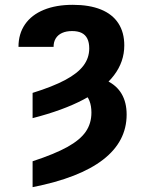

<svg xmlns="http://www.w3.org/2000/svg" viewBox="-20 -557 592 784"><path d="M344.4 -359.4Q344.4 -383.2 336.6 -399.1Q328.8 -414.9 313.3 -422.6Q297.7 -430.2 274.2 -430.2Q250.8 -430.2 233.7 -422.5Q216.6 -414.8 207.6 -400.1Q198.6 -385.4 198.8 -365.5H55.5Q55.4 -418.6 82 -457.4Q108.7 -496.2 158.7 -516.7Q208.6 -537.3 277.3 -537.3Q344.9 -537.3 392.1 -518.2Q439.2 -499 463.3 -461.9Q487.5 -424.7 487.5 -371.6Q487.5 -305 445.6 -249.7Q403.8 -194.3 320.5 -150.3Q237.3 -106.4 113.1 -74.6V-177.7Q195.2 -203.2 246.1 -230.3Q296.9 -257.4 320.6 -288.8Q344.4 -320.2 344.4 -359.4ZM497.1 -89.3Q497.1 20.7 400.7 95.1Q304.3 169.6 113.1 207.2V101.5Q202.8 72.1 255 43.2Q307.1 14.3 330.2 -19.3Q353.3 -52.9 353.3 -97.2Q353.3 -124.8 345.2 -145.3Q337.1 -165.8 321.9 -177.2Q306.7 -188.6 287.4 -189.9L318.5 -249.4Q376.2 -246.6 416.3 -227.4Q456.5 -208.2 476.8 -173.4Q497.1 -138.5 497.1 -89.3Z"/></svg>

Font: Pretendard Variable
Style: Regular
Weight: 400
Designer: Base glyphs from Inter by Rasmus Andersson; Hangul glyphs from Noto Sans CJK(Source Han Sans) by Jang Soo-young and Kang
Foundry: Kil Hyung-jin
Version: Version 1.100;FEAKit 1.0